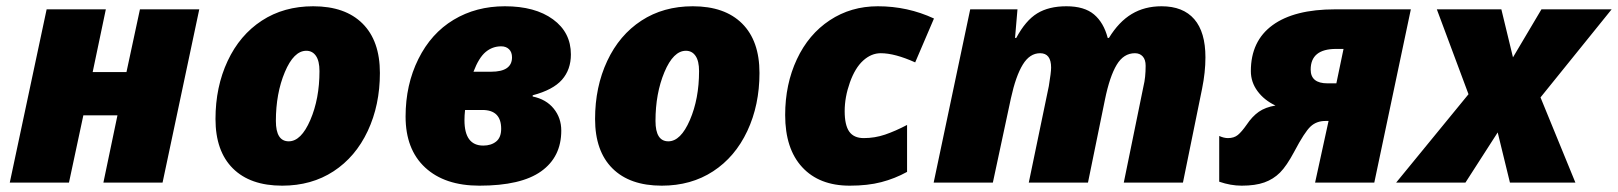

<svg xmlns="http://www.w3.org/2000/svg" viewBox="-20 -583 5165 613"><path d="M317.9 -553.2 275.9 -353H383.8L426.8 -553.2H616.2L499 0H310.1L355 -214.8H246.1L200.2 0H11.2L128.9 -553.2Z M880.9 9.8Q778.8 9.8 723.4 -45.4Q668 -100.6 668 -203.1Q668 -305.7 706.8 -388.4Q745.6 -471.2 815.9 -517.1Q886.2 -563 980 -563Q1082 -563 1137.5 -507.8Q1192.9 -452.6 1192.9 -350.1Q1192.9 -247.6 1154.1 -164.8Q1115.2 -82 1044.9 -36.1Q974.6 9.8 880.9 9.8ZM958 -420.9Q918 -420.9 889.4 -352.8Q860.8 -284.7 860.8 -196.8Q860.8 -131.8 901.9 -131.8Q941.4 -131.8 970.7 -199.7Q1000 -267.6 1000 -356Q1000 -388.2 988.8 -404.5Q977.5 -420.9 958 -420.9Z M1591.8 -563Q1688.5 -563 1745.6 -521.2Q1802.7 -479.5 1802.7 -409.2Q1802.7 -360.8 1774.2 -328.4Q1745.6 -295.9 1680.7 -278.8V-274.9Q1723.6 -266.1 1747.8 -236.3Q1772 -206.5 1772 -166Q1772 -82 1707.8 -36.1Q1643.6 9.8 1510.7 9.8Q1399.9 9.8 1337.4 -48.1Q1274.9 -106 1274.9 -210.9Q1274.9 -312.5 1315.7 -394.5Q1356.4 -476.6 1428.2 -519.8Q1500 -563 1591.8 -563ZM1464.8 -231.9Q1462.9 -214.4 1462.9 -199.2Q1462.9 -118.2 1522.9 -118.2Q1547.9 -118.2 1564 -131.1Q1580.1 -144 1580.1 -171.9Q1580.1 -231.9 1520 -231.9ZM1547.9 -354Q1614.7 -354 1614.7 -399.9Q1614.7 -416.5 1605.2 -425.8Q1595.7 -435.1 1580.1 -435.1Q1552.2 -435.1 1530.5 -417Q1508.8 -398.9 1491.7 -354Z M2092.8 9.8Q1990.7 9.8 1935.3 -45.4Q1879.9 -100.6 1879.9 -203.1Q1879.9 -305.7 1918.7 -388.4Q1957.5 -471.2 2027.8 -517.1Q2098.1 -563 2191.9 -563Q2293.9 -563 2349.4 -507.8Q2404.8 -452.6 2404.8 -350.1Q2404.8 -247.6 2366 -164.8Q2327.1 -82 2256.8 -36.1Q2186.5 9.8 2092.8 9.8ZM2169.9 -420.9Q2129.9 -420.9 2101.3 -352.8Q2072.8 -284.7 2072.8 -196.8Q2072.8 -131.8 2113.8 -131.8Q2153.3 -131.8 2182.6 -199.7Q2211.9 -267.6 2211.9 -356Q2211.9 -388.2 2200.7 -404.5Q2189.5 -420.9 2169.9 -420.9Z M2692.9 9.8Q2595.7 9.8 2541.3 -49.1Q2486.8 -107.9 2486.8 -215.8Q2486.8 -314 2524.2 -393.8Q2561.5 -473.6 2629.2 -518.3Q2696.8 -563 2782.7 -563Q2877.9 -563 2961.9 -523.9L2901.9 -383.8Q2836.9 -413.1 2792 -413.1Q2761.7 -413.1 2735.8 -389.6Q2710 -366.2 2693.4 -319.6Q2676.8 -272.9 2676.8 -228Q2676.8 -183.6 2691.4 -162.8Q2706.1 -142.1 2737.8 -142.1Q2772.9 -142.1 2805.9 -153.3Q2838.9 -164.6 2876 -184.1V-34.2Q2836.9 -12.7 2793.7 -1.5Q2750.5 9.8 2692.9 9.8Z M3264.6 0 3328.6 -308.1Q3335.9 -352.1 3335.9 -367.2Q3335.9 -413.1 3300.8 -413.1Q3267.6 -413.1 3245.4 -376.7Q3223.1 -340.3 3207.5 -269L3149.9 0H2960.9L3077.6 -553.2H3228.5L3220.7 -461.9H3224.6Q3254.4 -517.6 3291.5 -540.3Q3328.6 -563 3384.8 -563Q3441.9 -563 3472.9 -536.9Q3503.9 -510.7 3516.6 -461.9H3520.5Q3552.2 -513.7 3593.3 -538.3Q3634.3 -563 3688.5 -563Q3757.3 -563 3793 -521.7Q3828.6 -480.5 3828.6 -399.9Q3828.6 -352.5 3817.9 -299.8L3756.8 0H3567.9L3630.9 -308.1Q3637.7 -335.4 3637.7 -373Q3637.7 -392.6 3628.4 -402.8Q3619.1 -413.1 3603.5 -413.1Q3567.4 -413.1 3545.2 -376Q3522.9 -338.9 3507.8 -265.1L3453.6 0Z M4211.4 -196.8Q4183.1 -196.8 4164.1 -179Q4145 -161.1 4112.3 -99.1Q4087.9 -53.2 4066.7 -32Q4045.4 -10.7 4016.6 -0.5Q3987.8 9.8 3944.3 9.8Q3909.2 9.8 3872.6 -2.9V-148.9Q3887.7 -142.1 3900.4 -142.1Q3919.9 -142.1 3932.1 -152.1Q3944.3 -162.1 3960.4 -185.1Q3978 -211.4 3999 -226.1Q4020 -240.7 4052.2 -246.1Q4016.1 -263.2 3994.9 -292Q3973.6 -320.8 3973.6 -356Q3973.6 -452.1 4043 -502.7Q4112.3 -553.2 4242.7 -553.2H4484.4L4367.7 0H4178.7L4221.7 -196.8ZM4245.6 -426.8Q4164.6 -426.8 4164.6 -360.8Q4164.6 -316.9 4218.3 -316.9H4246.6L4269.5 -426.8Z M4761.7 -160.2 4658.7 0H4437.5L4668.5 -282.2L4567.4 -553.2H4773.4L4810.5 -399.9L4901.4 -553.2H5125.5L4898.4 -272L5009.8 0H4800.8Z"/></svg>

Font: Open Sans Extrabold
Style: Italic
Weight: 800
Italic angle: -12°
Foundry: Ascender Corporation
Version: Version 1.10